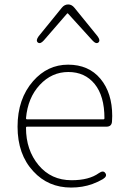

<svg xmlns="http://www.w3.org/2000/svg" viewBox="-20 -831 567 864"><path d="M300 13Q197 13 130 -60Q59 -136 59 -261Q59 -386 129 -466Q194 -540 286.5 -540Q379 -540 432 -476.5Q485 -413 485 -309Q485 -297 484 -285Q483 -261 459 -261H102Q97 -261 97 -256Q97 -156 153.5 -88Q210 -20 302 -20Q381 -20 425 -52Q445 -66 454 -52Q464 -38 443 -25Q423 -13 396 -3Q352 13 300 13ZM97 -299Q97 -294 102 -294H445Q450 -294 450 -299Q450 -399 406 -453Q362 -507 287.5 -507Q213 -507 159 -449Q105 -391 97 -299ZM177 -649Q161 -631 150 -640Q140 -649 154 -668L258 -796Q270 -811 287 -811Q303 -811 315 -796L419 -668Q433 -649 423 -640Q412 -631 396 -649L287 -769Q284 -773 281 -769Z"/></svg>

Font: Resource Han Rounded JP ExtraLight
Style: Regular
Weight: 250
Designer: Cyano Hao (round all glyphs); Ryoko NISHIZUKA 西塚涼子 (kana, bopomofo & ideographs); Paul D. Hunt (Latin, Greek & Cyrillic)
Foundry: Cyano Hao
Version: 0.990